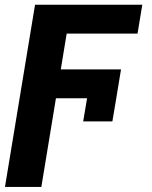

<svg xmlns="http://www.w3.org/2000/svg" viewBox="-30 -565 626 789"><path d="M467.3 -279.8 447.8 -161.2 431.8 -66.1H311.8L327.8 -161.2H199.9L139.9 203.1H-9.6L114 -545.5H554.7L535.2 -426.8H244L219.8 -279.8Z"/></svg>

Font: Karasuma Gothic
Style: Bold Italic
Weight: 700
Italic angle: 9.39998°
Designer: Rasmus Andersson / Ryoko Nishizuka
Foundry: Genbu
Version: Version 1.00